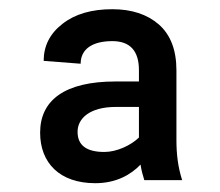

<svg xmlns="http://www.w3.org/2000/svg" viewBox="-20 -741 484 423"><path d="M381.3 -344.2C372.1 -373 368.7 -400.9 368.7 -432.6V-585.9C368.7 -630.4 356 -664.1 330.1 -687C304.2 -709.5 270 -720.7 227.5 -720.7C181.6 -720.7 145 -710 117.7 -688.5C89.8 -667 76.2 -639.6 76.2 -606.9L157.7 -600.6C157.7 -633.3 184.1 -650.4 227.5 -650.4C266.6 -650.4 286.1 -628.9 286.1 -586.4V-561.5H234.4C123 -561.5 68.4 -520.5 68.4 -448.7C68.4 -381.8 111.8 -337.4 189.9 -337.4C236.3 -337.4 268.6 -356.4 289.6 -378.4C291.5 -366.2 294.4 -355 297.9 -344.2ZM210 -406.2C170.4 -406.2 150.9 -420.9 150.9 -450.7C150.9 -480 177.7 -505.4 234.9 -505.4H286.1V-438C268.6 -420.9 237.3 -406.2 210 -406.2Z"/></svg>

Font: Vazirmatn SemiBold
Style: Regular
Weight: 600
Designer: Saber Rastikerdar
Foundry: Saber Rastikerdar
Version: Version 33.003